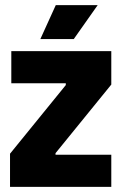

<svg xmlns="http://www.w3.org/2000/svg" viewBox="-20 -727 473 747"><path d="M19 0V-129L236 -396V-403H24V-528H413V-398L196 -131V-125H413V0ZM267 -575H137L197 -707H360Z"/></svg>

Font: Bricolage Grotesque 72pt SemiCondensed ExtraBold
Style: Regular
Weight: 800
Width: 4
Designer: Mathieu Triay
Foundry: Atelier Triay
Version: Version 1.001;gftools[0.9.33.dev8+g029e19f]